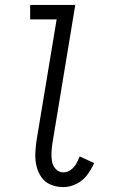

<svg xmlns="http://www.w3.org/2000/svg" viewBox="-20 -755 472 783"><path d="M239 8Q265 8 291.5 -5Q318 -18 335.5 -41.5Q353 -65 364 -90L305 -117Q299 -102 291 -87.5Q283 -73 269 -62.5Q255 -52 239 -52Q220 -52 207.5 -65.5Q195 -79 192 -97Q189 -115 190 -134Q191 -153 194 -172L287 -735H103V-676H211L129 -182Q125 -155 124 -128.5Q123 -102 129 -77Q135 -52 149.5 -31.5Q164 -11 188 -1.5Q212 8 239 8Z"/></svg>

Font: Iosevka Sparkle Light
Style: Italic
Weight: 300
Italic angle: -9°
Designer: Belleve Invis
Foundry: Belleve Invis
Version: Version 4.5.0; ttfautohint (v1.8.3)